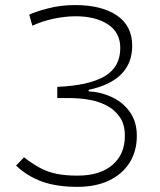

<svg xmlns="http://www.w3.org/2000/svg" viewBox="-20 -723 626 753"><path d="M284.2 9.8Q201.7 9.8 144 -11.2Q86.4 -32.2 43 -73.7L74.2 -106Q107.9 -80.1 137.7 -64.2Q167.5 -48.3 202.1 -41.3Q236.8 -34.2 284.2 -34.2Q371.6 -34.2 420.7 -75.9Q469.7 -117.7 469.7 -189.9Q469.7 -234.4 450.7 -262.5Q431.6 -290.5 403.1 -306.4Q374.5 -322.3 344.2 -328.9Q314 -335.4 290.8 -336.9Q267.6 -338.4 260.7 -338.4H204.6V-382.3Q329.1 -387.7 390.4 -423.8Q451.7 -460 451.7 -534.7Q451.7 -595.7 403.3 -627.4Q355 -659.2 276.4 -659.2Q236.8 -659.2 191.7 -649.9Q146.5 -640.6 106.9 -622.1L94.7 -665.5Q117.7 -676.8 167.5 -689.9Q217.3 -703.1 274.9 -703.1Q378.4 -703.1 438.5 -662.4Q498.5 -621.6 498.5 -543.9Q498.5 -407.2 327.6 -370.6V-364.7Q376 -362.3 419.2 -342Q462.4 -321.8 489.5 -283.7Q516.6 -245.6 516.6 -189.9Q516.6 -130.4 488.3 -85.2Q460 -40 407.7 -15.1Q355.5 9.8 284.2 9.8Z"/></svg>

Font: Cascadia Code ExtraLight
Style: Regular
Weight: 200
Monospace: yes
Designer: Aaron Bell
Foundry: Saja Typeworks
Version: Version 2407.024; ttfautohint (v1.8.4)